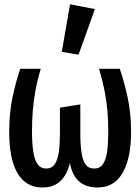

<svg xmlns="http://www.w3.org/2000/svg" viewBox="-20 -842 640 876"><path d="M526.5 -528Q546 -472 562 -399.2Q578 -326.5 578 -240Q578 -119 539.2 -52.8Q500.5 13.5 425 13.5Q373 13.5 341.2 -13.8Q309.5 -41 299 -98.5Q285.5 -43 254.5 -14.8Q223.5 13.5 174.5 13.5Q98.5 13.5 60.2 -51.2Q22 -116 22 -240Q22 -326.5 37.5 -399.8Q53 -473 72.5 -528H166Q150 -474.5 141.5 -427.2Q133 -380 129.5 -335.2Q126 -290.5 126 -243Q126 -190.5 131.5 -152.2Q137 -114 151.2 -93.5Q165.5 -73 191 -73Q216.5 -73 230 -93.2Q243.5 -113.5 248.5 -149.2Q253.5 -185 253.5 -232V-351L346.5 -365.5V-233.5Q346.5 -182 351.8 -146.2Q357 -110.5 370.5 -91.8Q384 -73 410 -73Q436 -73 450 -93.5Q464 -114 469 -152.2Q474 -190.5 474 -243Q474 -290.5 470.2 -335.2Q466.5 -380 457.2 -427.2Q448 -474.5 432 -528ZM299.5 -822.5 413 -800.5 338.5 -592.5 262 -605.5Z"/></svg>

Font: Fira Code Light Medium
Style: Regular
Weight: 500
Monospace: yes
Version: Version 5.002